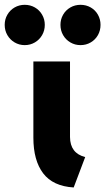

<svg xmlns="http://www.w3.org/2000/svg" viewBox="-80 -787 446 814"><path d="M61.5 -203.1V-526.4H216.8V-206.1Q217.3 -137.2 281.2 -121.1L232.4 7.8Q144.5 2.4 103 -52.2Q61.5 -106.9 61.5 -203.1ZM176.3 -681.6Q176.3 -705.1 187.5 -724.6Q198.7 -744.1 218.3 -755.4Q237.8 -766.6 261.2 -766.6Q285.2 -766.6 304.7 -755.4Q324.2 -744.1 335.2 -724.6Q346.2 -705.1 346.2 -681.6Q346.2 -657.7 335.2 -638.2Q324.2 -618.7 304.7 -607.2Q285.2 -595.7 261.2 -595.7Q237.8 -595.7 218.3 -607.2Q198.7 -618.7 187.5 -638.2Q176.3 -657.7 176.3 -681.6ZM-60.1 -681.6Q-60.1 -705.1 -48.8 -724.6Q-37.6 -744.1 -18.1 -755.4Q1.5 -766.6 24.9 -766.6Q48.3 -766.6 67.9 -755.4Q87.4 -744.1 98.6 -724.6Q109.9 -705.1 109.9 -681.6Q109.9 -657.7 98.6 -638.2Q87.4 -618.7 67.9 -607.2Q48.3 -595.7 24.9 -595.7Q1.5 -595.7 -18.1 -607.2Q-37.6 -618.7 -48.8 -638.2Q-60.1 -657.7 -60.1 -681.6Z"/></svg>

Font: Reddit Sans Strawberry ExBold
Style: Regular
Weight: 800
Designer: Stephen Hutchings
Foundry: Reddit
Version: Version 1.013